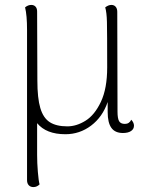

<svg xmlns="http://www.w3.org/2000/svg" viewBox="-20 -534 602 781"><path d="M525 -23Q525 -9 513 -1Q501 7 480 7Q448 7 433 -14Q418 -35 418 -78V-119Q397 -58 350.5 -23Q304 12 246 12Q168 12 131 -33V96Q131 129 134 165.5Q137 202 141 216Q130 227 116 227Q104 227 97 219.5Q90 212 90 199V-412Q90 -472 82 -504Q94 -514 107 -514Q118 -514 124.5 -507Q131 -500 131 -487L132 -206Q132 -135 144 -94.5Q156 -54 182.5 -37Q209 -20 254 -20Q291 -20 328 -43Q365 -66 390.5 -120Q416 -174 416 -260Q416 -405 415 -444.5Q414 -484 408 -504Q421 -514 433 -514Q444 -514 450.5 -506.5Q457 -499 457 -486L458 -80Q458 -52 464.5 -41Q471 -30 488 -30Q506 -30 514 -47Q525 -35 525 -23Z"/></svg>

Font: Arima Madurai ExtraLight
Style: Regular
Weight: 275
Designer: Joana Correia and Natanael Gama
Foundry: NDISCOVER
Version: Version 1.020